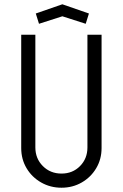

<svg xmlns="http://www.w3.org/2000/svg" viewBox="-20 -868 573 896"><path d="M79 -177V-706H145V-180Q145 -128 180 -93Q215 -58 267 -58Q319 -58 353.5 -93Q388 -128 388 -180V-706H454V-177Q454 -125 429 -83Q404 -41 361.5 -16.5Q319 8 267 8Q215 8 172 -16.5Q129 -41 104 -83Q79 -125 79 -177ZM147 -805 271 -848 395 -805 380 -757 271 -792 162 -757Z"/></svg>

Font: Lineal Light
Style: Regular
Weight: 300
Designer: Created by Frank Adebiaye with contributions from Anton Moglia & Ariel Martín Pérez
Created by Frank ADEBIAYE with FontF
Foundry: Velvetyne Type Foundry
Version: Version 2.000